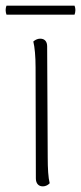

<svg xmlns="http://www.w3.org/2000/svg" viewBox="-36 -651 287 680"><path d="M-13 -631C-17 -621 -17 -610 -13 -599H228C232 -610 232 -621 228 -631ZM133 -94 131 -487C131 -504 122 -514 107 -514C94 -514 87 -508 82 -504C87 -484 90 -451 90 -412L91 -19C91 -1 101 9 115 9C128 9 135 3 140 -2C135 -21 133 -54 133 -94Z"/></svg>

Font: Arima Koshi ExtraLight
Style: Regular
Weight: 275
Designer: Joana Correia and Natanael Gama
Foundry: NDISCOVER
Version: Version 1.019;PS 001.019;hotconv 1.0.88;makeotf.lib2.5.64775